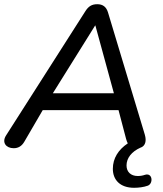

<svg xmlns="http://www.w3.org/2000/svg" viewBox="-21 -697 775 912"><path d="M44 7C66 7 82 -3 94 -23L182 -174H542L578 -37C580 -29 583 -22 586 -16C541 14 515 55 515 105C515 157 549 195 616 195C637 195 662 192 681 185C708 175 704 123 669 133C654 138 644 139 633 139C600 139 580 119 580 89C580 54 604 23 647 4L652 2C668 -6 676 -26 667 -57L492 -638C484 -664 468 -677 441 -677C415 -677 399 -667 384 -643L8 -54C-14 -20 8 7 44 7ZM431 -576H432L520 -254H230Z"/></svg>

Font: SN Pro Medium
Style: Italic
Weight: 400
Italic angle: -9°
Designer: Tobias Whetton
Foundry: Supernotes
Version: Version 1.001;Glyphs 3.2 (3249)